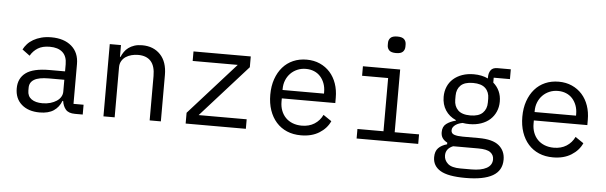

<svg xmlns="http://www.w3.org/2000/svg" viewBox="-56 -951 4311 1366"><g transform="rotate(5 2100.0 -268.0)"><path d="M495 0Q448 0 428 -24Q408 -48 403 -84H398Q381 -39 343.5 -13.5Q306 12 243 12Q162 12 114 -30Q66 -72 66 -145Q66 -217 118.5 -256Q171 -295 288 -295H398V-346Q398 -403 366 -431.5Q334 -460 275 -460Q223 -460 190 -439.5Q157 -419 137 -384L83 -424Q93 -444 110 -463Q127 -482 152 -496.5Q177 -511 209 -519.5Q241 -528 280 -528Q371 -528 424.5 -482Q478 -436 478 -354V-70H550V0ZM257 -55Q288 -55 313.5 -62.5Q339 -70 358 -82.5Q377 -95 387.5 -112.5Q398 -130 398 -150V-235H288Q216 -235 183 -215Q150 -195 150 -157V-136Q150 -96 178.5 -75.5Q207 -55 257 -55Z M698 0V-516H778V-432H782Q790 -451 802 -468.5Q814 -486 831.5 -499Q849 -512 873 -520Q897 -528 929 -528Q1010 -528 1059 -476.5Q1108 -425 1108 -331V0H1028V-317Q1028 -388 997 -422.5Q966 -457 906 -457Q882 -457 859 -451Q836 -445 818 -433Q800 -421 789 -402Q778 -383 778 -358V0Z M1285 0V-77L1618 -448H1296V-516H1705V-439L1372 -68H1715V0Z M2109 12Q2053 12 2008.5 -7Q1964 -26 1932.5 -61.5Q1901 -97 1884 -146.5Q1867 -196 1867 -257Q1867 -319 1884.5 -369Q1902 -419 1933 -454.5Q1964 -490 2007.5 -509Q2051 -528 2104 -528Q2156 -528 2198.5 -509Q2241 -490 2271 -456.5Q2301 -423 2317 -377Q2333 -331 2333 -276V-238H1951V-214Q1951 -180 1962 -151Q1973 -122 1993.5 -101Q2014 -80 2043.5 -68.5Q2073 -57 2109 -57Q2161 -57 2199 -81Q2237 -105 2257 -147L2316 -107Q2293 -55 2239.5 -21.5Q2186 12 2109 12ZM2104 -462Q2071 -462 2043 -450Q2015 -438 1994.5 -417Q1974 -396 1962.5 -367.5Q1951 -339 1951 -305V-298H2247V-309Q2247 -343 2236.5 -371Q2226 -399 2207.5 -419.5Q2189 -440 2162.5 -451Q2136 -462 2104 -462Z M2732 -630Q2697 -630 2683 -644.5Q2669 -659 2669 -681V-697Q2669 -719 2683 -733.5Q2697 -748 2732 -748Q2767 -748 2781 -733.5Q2795 -719 2795 -697V-681Q2795 -659 2781 -644.5Q2767 -630 2732 -630ZM2506 -68H2692V-448H2506V-516H2772V-68H2946V0H2506Z M3561 59Q3561 137 3496 174.5Q3431 212 3301 212Q3176 212 3121.5 179Q3067 146 3067 84Q3067 42 3089 19Q3111 -4 3151 -15V-27Q3129 -38 3117 -55Q3105 -72 3105 -98Q3105 -138 3131.5 -158Q3158 -178 3198 -188V-192Q3150 -213 3123.5 -254Q3097 -295 3097 -350Q3097 -389 3111 -422Q3125 -455 3151.5 -478.5Q3178 -502 3215 -515Q3252 -528 3297 -528Q3355 -528 3399 -507V-516Q3399 -546 3413 -566Q3427 -586 3461 -586H3556V-516H3440V-481Q3468 -457 3483 -424Q3498 -391 3498 -350Q3498 -311 3483.5 -278Q3469 -245 3443 -221.5Q3417 -198 3379.5 -185Q3342 -172 3297 -172Q3284 -172 3272 -173Q3260 -174 3248 -176Q3236 -174 3223 -169.5Q3210 -165 3199 -157.5Q3188 -150 3181 -140Q3174 -130 3174 -117Q3174 -94 3197 -86.5Q3220 -79 3257 -79H3371Q3471 -79 3516 -41.5Q3561 -4 3561 59ZM3486 63Q3486 32 3461 13.5Q3436 -5 3374 -5H3195Q3143 16 3143 65Q3143 99 3170 123.5Q3197 148 3260 148H3338Q3408 148 3447 126.5Q3486 105 3486 63ZM3297 -234Q3357 -234 3385.5 -262Q3414 -290 3414 -336V-365Q3414 -411 3385.5 -438.5Q3357 -466 3297 -466Q3237 -466 3209 -438.5Q3181 -411 3181 -365V-336Q3181 -290 3209 -262Q3237 -234 3297 -234Z M3909 12Q3853 12 3808.5 -7Q3764 -26 3732.5 -61.5Q3701 -97 3684 -146.5Q3667 -196 3667 -257Q3667 -319 3684.5 -369Q3702 -419 3733 -454.5Q3764 -490 3807.5 -509Q3851 -528 3904 -528Q3956 -528 3998.5 -509Q4041 -490 4071 -456.5Q4101 -423 4117 -377Q4133 -331 4133 -276V-238H3751V-214Q3751 -180 3762 -151Q3773 -122 3793.5 -101Q3814 -80 3843.5 -68.5Q3873 -57 3909 -57Q3961 -57 3999 -81Q4037 -105 4057 -147L4116 -107Q4093 -55 4039.5 -21.5Q3986 12 3909 12ZM3904 -462Q3871 -462 3843 -450Q3815 -438 3794.5 -417Q3774 -396 3762.5 -367.5Q3751 -339 3751 -305V-298H4047V-309Q4047 -343 4036.5 -371Q4026 -399 4007.5 -419.5Q3989 -440 3962.5 -451Q3936 -462 3904 -462Z"/></g></svg>

Font: IBM Plox Mono
Style: Regular
Weight: 400
Monospace: yes
Designer: Mike Abbink, Paul van der Laan, Pieter van Rosmalen
Foundry: Bold Monday
Version: Version 2.1